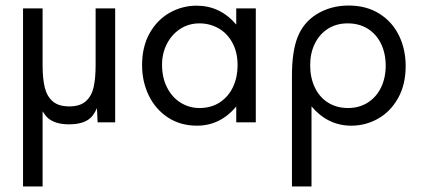

<svg xmlns="http://www.w3.org/2000/svg" viewBox="-20 -446 1540 700"><path d="M64 233.9V-415.5H135.3V-208.5Q135.3 -159.2 143.3 -126.7Q151.4 -94.2 172.6 -76.2Q193.8 -58.1 232.4 -58.1Q272.5 -58.1 293.5 -77.4Q314.5 -96.7 321.5 -128.9Q328.6 -161.1 328.6 -209V-415.5H399.9V0H335.9L333.5 -51.8Q322.8 -28.3 311.5 -17.6Q286.1 7.3 231.4 7.3Q182.1 7.3 155.3 -15.1Q145.5 -23.9 135.3 -40V233.9Z M498 -208.5Q498 -275.9 525.6 -325Q553.2 -374 598.9 -399.7Q644.5 -425.3 696.8 -425.3Q782.7 -425.3 841.3 -356.4V-415.5H912.6V0H841.3V-57.6Q782.7 12.2 698.2 12.2Q638.2 12.2 592.8 -17.3Q547.4 -46.9 522.7 -97.4Q498 -147.9 498 -208.5ZM589.4 -126.5Q607.9 -90.3 639.2 -71.3Q670.4 -52.2 707 -52.2Q750.5 -52.2 782 -73.2Q813.5 -94.2 829.8 -129.6Q846.2 -165 846.2 -208Q846.2 -255.9 827.1 -290.5Q808.1 -325.2 776.4 -343Q744.6 -360.8 707.5 -360.8Q668 -360.8 637 -340.6Q606 -320.3 588.4 -285.9Q570.8 -251.5 570.8 -210.4Q570.8 -162.1 589.4 -126.5Z M1044.4 -169.4Q1044.4 -258.8 1065.2 -311Q1085.9 -363.3 1132.8 -393.1Q1184.6 -425.8 1251 -425.8Q1315.9 -425.8 1363 -396.2Q1410.2 -366.7 1434.6 -316.4Q1459 -266.1 1459 -205.1Q1459 -137.7 1431.4 -88.4Q1403.8 -39.1 1358.4 -13.4Q1313 12.2 1260.7 12.2Q1175.3 12.2 1115.7 -58.1V233.9H1044.4ZM1110.8 -208.5Q1110.8 -163.1 1127.7 -127.4Q1144.5 -91.8 1175.8 -72Q1207 -52.2 1249 -52.2Q1290 -52.2 1321.3 -72.3Q1352.5 -92.3 1369.4 -127.4Q1386.2 -162.6 1386.2 -206.5Q1386.2 -251 1369.4 -286.1Q1352.5 -321.3 1321 -341.1Q1289.6 -360.8 1247.6 -360.8Q1206.5 -360.8 1175.5 -341.1Q1144.5 -321.3 1127.7 -286.6Q1110.8 -252 1110.8 -208.5Z"/></svg>

Font: NMS Futura Pro Book
Style: Regular
Weight: 400
Designer: Blend3rman
Version: Version 0.1